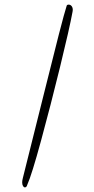

<svg xmlns="http://www.w3.org/2000/svg" viewBox="-20 -785 408 831"><path d="M76 4Q76 -3 79 -15L166 -363Q252 -710 268 -758Q269 -765 277 -765Q285 -765 290 -758.5Q295 -752 295 -742L294 -734Q281 -663 240 -495.5Q199 -328 158 -177.5Q117 -27 98 15Q95 26 88 26Q83 26 79.5 20Q76 14 76 4Z"/></svg>

Font: Amatic SC
Style: Bold
Weight: 700
Designer: Multiple Designers
Foundry: Vernon Adams
Version: Version 2.505